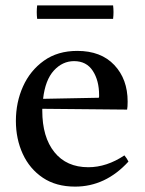

<svg xmlns="http://www.w3.org/2000/svg" viewBox="-20 -681 537 713"><path d="M259 12Q188 12 139 -21Q90 -54 64.5 -109.5Q39 -165 39 -232Q39 -301 65.5 -360Q92 -419 143 -455.5Q194 -492 267 -492Q355 -492 404.5 -439.5Q454 -387 454 -304Q454 -294 453.5 -286.5Q453 -279 452 -274L137 -277Q137 -273 137 -270Q137 -172 182 -116Q227 -60 308 -60Q376 -60 442 -104Q452 -92 457 -81Q372 12 259 12ZM140 -314 347 -318Q348 -320 348 -323.5Q348 -327 348 -328Q348 -382 324.5 -418Q301 -454 255 -454Q212 -454 180 -419Q148 -384 140 -314ZM118 -661H400Q403 -636 400 -611H118Q115 -636 118 -661Z"/></svg>

Font: Castoro
Style: Regular
Weight: 400
Designer: John Hudson
Foundry: Tiro Typeworks Ltd.
Version: Version 2.04